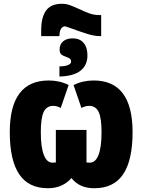

<svg xmlns="http://www.w3.org/2000/svg" viewBox="-20 -991 757 1021"><path d="M401 -943Q432 -928 456 -919.5Q480 -911 507 -911H518V-799H511Q482 -799 445 -810.5Q408 -822 359 -840Q328 -851 327 -851Q312 -851 304 -837Q296 -823 296 -799H199V-829Q199 -899 225 -935Q251 -971 310 -971Q331 -971 350.5 -964Q370 -957 401 -943ZM445 -696Q445 -644 408 -615Q371 -586 296 -584V-638Q325 -638 341.5 -645Q358 -652 358 -662Q358 -674 351.5 -679Q345 -684 331 -689Q315 -694 306 -701.5Q297 -709 297 -728Q297 -755 315.5 -771Q334 -787 367 -787Q404 -787 424.5 -763Q445 -739 445 -696ZM32 -288Q32 -563 239 -563Q297 -563 345 -539L303 -417Q283 -428 263 -428Q228 -428 212.5 -396Q197 -364 197 -288Q197 -209 213 -167.5Q229 -126 259 -126L277 -127V-300H440V-127L458 -126Q488 -126 504 -167.5Q520 -209 520 -288Q520 -364 504.5 -396Q489 -428 454 -428Q433 -428 413 -417L371 -539Q421 -563 478 -563Q685 -563 685 -288Q685 -139 635 -64.5Q585 10 481 10Q402 10 360 -44Q312 10 235 10Q132 10 82 -64.5Q32 -139 32 -288Z"/></svg>

Font: Noto Sans UI CondBlack
Style: Regular
Weight: 900
Width: 3
Designer: Monotype Design Team
Foundry: Monotype Imaging Inc.
Version: Version 1.001